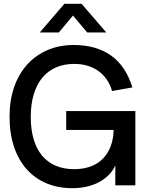

<svg xmlns="http://www.w3.org/2000/svg" viewBox="-20 -970 768 1005"><path d="M317 -950H407L536.5 -800H436.5L362 -888.5L288 -800H188ZM583.5 -104Q571 -76 549 -54Q527 -32 498 -16.5Q469 -1 433.8 7Q398.5 15 358.5 15Q284 15 223.2 -10.5Q162.5 -36 119.5 -84.2Q76.5 -132.5 53.2 -202Q30 -271.5 30 -360Q30 -445 54 -514Q78 -583 122.2 -632Q166.5 -681 228.5 -707.8Q290.5 -734.5 366 -734.5Q483.5 -734.5 561 -679.5Q638.5 -624.5 673 -512.5L566.5 -493.5Q557 -527.5 538.5 -554Q520 -580.5 494.8 -598.5Q469.5 -616.5 437.8 -626Q406 -635.5 369 -635.5Q315 -635.5 272.8 -617Q230.5 -598.5 201.2 -563Q172 -527.5 156.5 -475.8Q141 -424 141 -358Q141 -293.5 155.8 -242.5Q170.5 -191.5 199.2 -156.5Q228 -121.5 270.5 -103Q313 -84.5 368 -84.5Q415 -84.5 452.8 -98Q490.5 -111.5 517 -137.8Q543.5 -164 558.5 -202.2Q573.5 -240.5 575 -290H326.5V-388.5H688.5V0H583.5Z"/></svg>

Font: Vela Sans SemBd
Style: Regular
Weight: 600
Designer: Principal design: Mikhail Sharanda - project Manrope.
Design modification: Ravid Balaliev
Foundry: Mikhail Sharanda
Version: Version 1.001